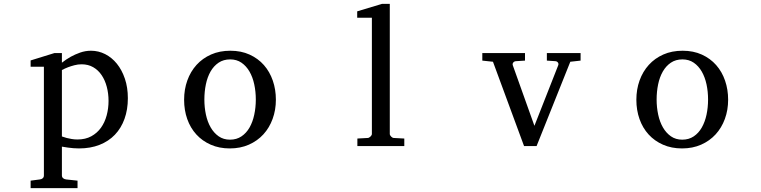

<svg xmlns="http://www.w3.org/2000/svg" viewBox="-20 -757 3946 995"><path d="M542.5 -233.9Q542.5 -272.5 533.4 -306.9Q524.4 -341.3 506.8 -367.4Q489.3 -393.6 463.1 -408.7Q437 -423.8 402.8 -423.8Q383.8 -423.8 365.5 -418.9Q347.2 -414.1 333 -408.7Q316.4 -402.3 300.8 -394V-49.8Q312.5 -45.4 325.7 -42Q336.9 -39.1 351.6 -36.6Q366.2 -34.2 381.8 -34.2Q422.9 -34.2 453.1 -50.8Q483.4 -67.4 503.2 -95Q522.9 -122.6 532.7 -158.7Q542.5 -194.8 542.5 -233.9ZM642.6 -248Q642.6 -189 625.2 -140.9Q607.9 -92.8 575.4 -58.8Q543 -24.9 495.8 -6.3Q448.7 12.2 389.6 12.2Q376 12.2 360.4 11Q344.7 9.8 331.5 7.8Q315.9 5.9 300.8 2.9V151.9Q300.8 161.1 307.1 166.5Q313.5 171.9 322.8 172.9L381.8 179.2V217.8H138.7V179.2L186.5 172.9Q195.8 171.9 201.7 166.5Q207.5 161.1 207.5 151.9V-411.1H138.7V-443.8L261.7 -481.9H300.8V-432.1Q322.3 -449.2 346.7 -462.9Q367.7 -474.6 395 -484.4Q422.4 -494.1 451.7 -494.1Q490.2 -494.1 524.9 -476.6Q559.6 -459 585.7 -426.8Q611.8 -394.5 627.2 -349.1Q642.6 -303.7 642.6 -248Z M1305.7 -241.2Q1305.7 -282.2 1297.6 -319.8Q1289.6 -357.4 1272.9 -386.2Q1256.3 -415 1231.4 -432.1Q1206.5 -449.2 1172.9 -449.2Q1138.2 -449.2 1112.8 -432.1Q1087.4 -415 1071 -386.2Q1054.7 -357.4 1046.9 -319.8Q1039.1 -282.2 1039.1 -241.2Q1039.1 -200.7 1047.1 -163.1Q1055.2 -125.5 1071.8 -96.7Q1088.4 -67.9 1113.3 -50.5Q1138.2 -33.2 1171.9 -33.2Q1206.1 -33.2 1231.4 -50.3Q1256.8 -67.4 1273.2 -96.2Q1289.6 -125 1297.6 -162.6Q1305.7 -200.2 1305.7 -241.2ZM1409.7 -240.2Q1409.7 -187 1392.8 -140.9Q1376 -94.7 1345 -60.8Q1314 -26.9 1269.8 -7.3Q1225.6 12.2 1170.9 12.2Q1116.2 12.2 1072.3 -7.1Q1028.3 -26.4 997.6 -60.1Q966.8 -93.8 950.4 -139.9Q934.1 -186 934.1 -240.2Q934.1 -293.5 950.7 -339.8Q967.3 -386.2 998.5 -420.7Q1029.8 -455.1 1074 -474.6Q1118.2 -494.1 1173.8 -494.1Q1229.5 -494.1 1273.4 -474.1Q1317.4 -454.1 1347.7 -419.7Q1377.9 -385.3 1393.8 -339.1Q1409.7 -293 1409.7 -240.2Z M1832 0V-39.1L1885.3 -42Q1892.1 -42 1899.7 -49.1Q1907.2 -56.2 1907.2 -63V-665H1831.1V-698.2L1959 -736.8H2000V-63Q2000 -56.2 2007.1 -49.1Q2014.2 -42 2021 -42L2075.2 -39.1V0Z M2935.5 -437 2760.7 0H2695.8L2534.7 -437L2479.5 -442.9V-481.9H2700.7V-442.9L2652.8 -439.9Q2644.5 -439 2639.6 -432.6Q2634.8 -426.3 2637.7 -418L2749.5 -105L2872.6 -418Q2876 -425.8 2871.6 -432.4Q2867.2 -439 2858.9 -439.9L2814 -442.9V-481.9H2988.8V-442.9Z M3649.4 -241.2Q3649.4 -282.2 3641.4 -319.8Q3633.3 -357.4 3616.7 -386.2Q3600.1 -415 3575.2 -432.1Q3550.3 -449.2 3516.6 -449.2Q3481.9 -449.2 3456.5 -432.1Q3431.2 -415 3414.8 -386.2Q3398.4 -357.4 3390.6 -319.8Q3382.8 -282.2 3382.8 -241.2Q3382.8 -200.7 3390.9 -163.1Q3398.9 -125.5 3415.5 -96.7Q3432.1 -67.9 3457 -50.5Q3481.9 -33.2 3515.6 -33.2Q3549.8 -33.2 3575.2 -50.3Q3600.6 -67.4 3616.9 -96.2Q3633.3 -125 3641.4 -162.6Q3649.4 -200.2 3649.4 -241.2ZM3753.4 -240.2Q3753.4 -187 3736.6 -140.9Q3719.7 -94.7 3688.7 -60.8Q3657.7 -26.9 3613.5 -7.3Q3569.3 12.2 3514.6 12.2Q3460 12.2 3416 -7.1Q3372.1 -26.4 3341.3 -60.1Q3310.5 -93.8 3294.2 -139.9Q3277.8 -186 3277.8 -240.2Q3277.8 -293.5 3294.4 -339.8Q3311 -386.2 3342.3 -420.7Q3373.5 -455.1 3417.7 -474.6Q3461.9 -494.1 3517.6 -494.1Q3573.2 -494.1 3617.2 -474.1Q3661.1 -454.1 3691.4 -419.7Q3721.7 -385.3 3737.5 -339.1Q3753.4 -293 3753.4 -240.2Z"/></svg>

Font: BabelStone Ogham Fixed
Style: Regular
Weight: 400
Monospace: yes
Designer: Andrew West
Foundry: BabelStone
Version: Version 2.02 March 14, 2022